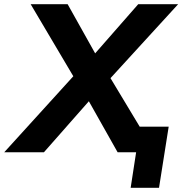

<svg xmlns="http://www.w3.org/2000/svg" viewBox="-81 -725 868 914"><path d="M-61 0 268 -362 65 -705H241L372 -471L577 -705H767L445 -353L584 -122H722L676 169H541L567 0H479L342 -243L128 0Z"/></svg>

Font: Mulish ExtraBold
Style: Italic
Weight: 800
Italic angle: -9°
Designer: Vernon Adams
Foundry: Vernon Adams
Version: Version 3.603; ttfautohint (v1.8.3)